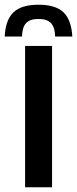

<svg xmlns="http://www.w3.org/2000/svg" viewBox="-55 -795 327 815"><path d="M108.5 -775Q181 -775 214.5 -742.8Q248 -710.5 252 -640H179Q178.5 -678 162 -696.2Q145.5 -714.5 108.5 -714.5Q71 -714.5 55 -696Q39 -677.5 38.5 -640H-35Q-31.5 -711 2.5 -743Q36.5 -775 108.5 -775ZM51.5 0V-600H166V0Z"/></svg>

Font: Big Shoulders Text Thin
Style: Bold
Weight: 700
Version: Version 2.002